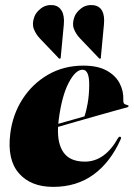

<svg xmlns="http://www.w3.org/2000/svg" viewBox="-20 -719 522 749"><path d="M450.5 -175Q410 -85 344.2 -37.5Q278.5 10 187.5 10Q100 10 53.8 -43Q7.5 -96 20 -197Q29 -271.5 67.5 -331.8Q106 -392 167.2 -427.5Q228.5 -463 305.5 -463Q361 -463 396 -443.8Q431 -424.5 447 -393.5Q463 -362.5 461 -327Q460.5 -320.5 463.2 -316Q466 -311.5 475.5 -309.5Q481.5 -308.5 481.5 -305Q481.5 -302 475.5 -300Q465.5 -297.5 436.5 -289.5Q407.5 -281.5 367.8 -270.2Q328 -259 285.5 -246.8Q243 -234.5 206.5 -224Q203 -159 228.2 -123.8Q253.5 -88.5 311 -88.5Q389 -88.5 440.5 -180.5Q445 -187 449 -185.5Q454.5 -184 450.5 -175ZM209 -251.5Q208 -243.5 207.5 -236Q234 -243.5 261 -251.2Q288 -259 309.5 -265Q317 -286.5 322.2 -317Q327.5 -347.5 328 -385Q329 -447 302 -447Q274.5 -447 247.8 -395.8Q221 -344.5 209 -251.5ZM385.5 -623.5 373.5 -496Q373.5 -494.5 373.8 -493.2Q374 -492 371.5 -490.5Q369 -489 366.5 -491.5L292 -569.5Q276.5 -585.5 268.5 -606Q260.5 -626.5 270.5 -653.5Q276.5 -670.5 296.2 -686Q316 -701.5 344 -699Q392 -692.5 385.5 -623.5ZM229 -623.5 217 -496Q217 -492 215 -490.5Q212 -489 209.5 -491.5L135 -569.5Q120 -585.5 112 -606Q104 -626.5 114 -653.5Q120 -670.5 139.5 -686Q159 -701.5 187.5 -699Q209.5 -696 220.8 -676.8Q232 -657.5 229 -623.5Z"/></svg>

Font: Fraunces 144pt Black
Style: Italic
Weight: 900
Italic angle: -16°
Version: Version 1.000;[0bf87f6ff]